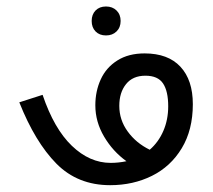

<svg xmlns="http://www.w3.org/2000/svg" viewBox="-20 -554 640 577"><path d="M38 -246.5 108 -269Q142.5 -167 196 -115.8Q249.5 -64.5 312.5 -64.5Q336 -64.5 360 -69.5Q319 -99 292.8 -143.5Q266.5 -188 266.5 -237.5Q266.5 -280 282.8 -315.5Q299 -351 332.5 -372.2Q366 -393.5 414.5 -393.5Q485 -393.5 522.2 -353.5Q559.5 -313.5 559.5 -241Q559.5 -163.5 526.2 -108.5Q493 -53.5 436.5 -25.5Q380 2.5 311 2.5Q213.5 2.5 149.5 -62.2Q85.5 -127 38 -246.5ZM430 -104Q456.5 -127 471 -160.8Q485.5 -194.5 485.5 -234.5Q485.5 -280 470 -303.2Q454.5 -326.5 417 -326.5Q379 -326.5 358.8 -301.2Q338.5 -276 338.5 -236Q338.5 -193.5 363.8 -158.8Q389 -124 430 -104ZM255.5 -491Q255.5 -510.5 267.2 -522.5Q279 -534.5 298.5 -534.5Q318 -534.5 330.2 -522.5Q342.5 -510.5 342.5 -491Q342.5 -471.5 330.2 -459.5Q318 -447.5 298.5 -447.5Q279 -447.5 267.2 -459.5Q255.5 -471.5 255.5 -491Z"/></svg>

Font: JuliaMono Light
Style: Regular
Weight: 300
Monospace: yes
Designer: cormullion
Foundry: corm
Version: Version 0.054; ttfautohint (v1.8.4)